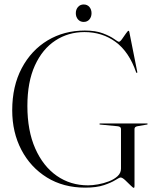

<svg xmlns="http://www.w3.org/2000/svg" viewBox="-20 -850 714 880"><path d="M596.5 -0.5Q596.5 7 595.5 9Q594.5 11 593.5 11Q589.5 11 578 -0.8Q566.5 -12.5 553.5 -24.5Q540.5 -36.5 532.5 -36.5Q527.5 -36.5 509 -24.8Q490.5 -13 456.5 -1.5Q422.5 10 370.5 10Q270.5 10 195.2 -36.5Q120 -83 78 -163.2Q36 -243.5 36 -344.5Q36 -455 79.5 -537.2Q123 -619.5 198.2 -664.8Q273.5 -710 369 -710Q418.5 -710 451.8 -697.2Q485 -684.5 503 -671.5Q521 -658.5 525 -658.5Q530.5 -658.5 539.5 -671.2Q548.5 -684 557.2 -696.5Q566 -709 569 -709Q571.5 -709 572.5 -704.5L609 -521Q609.5 -517 608.5 -516Q606.5 -514.5 604 -518.5Q571.5 -612.5 510 -657.8Q448.5 -703 367 -703Q293 -703 233.8 -664.2Q174.5 -625.5 140 -550Q105.5 -474.5 105.5 -364.5Q105.5 -251 141.5 -169.5Q177.5 -88 240.2 -44.2Q303 -0.5 383.5 -0.5Q403.5 -0.5 429.2 -5Q455 -9.5 479 -18.8Q503 -28 518.8 -42.5Q534.5 -57 534.5 -77V-259Q534.5 -270 518.5 -271.5L439.5 -279Q435.5 -279.5 435.5 -281.5Q435.5 -284 439.5 -284H653.5Q657 -284 657 -281.5Q657 -280 653 -279L610 -271.5Q596.5 -269 596.5 -259ZM363.5 -749.5Q347.5 -749.5 337.5 -761Q327.5 -772.5 327.5 -789.5Q327.5 -806.5 337.5 -818Q347.5 -829.5 363.5 -829.5Q380 -829.5 389.8 -818Q399.5 -806.5 399.5 -789.5Q399.5 -772.5 389.8 -761Q380 -749.5 363.5 -749.5Z"/></svg>

Font: Fraunces 144pt S000 Light
Style: Regular
Weight: 300
Version: Version 1.000; ttfautohint (v1.8.3)